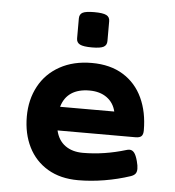

<svg xmlns="http://www.w3.org/2000/svg" viewBox="-50 -713 700 769"><g transform="rotate(5 300.0 -328.0)"><path d="M360.8 -634.8V-554.7Q360.8 -538.1 347.9 -531Q335 -523.9 300.8 -523.9Q266.6 -523.9 252.7 -531Q238.8 -538.1 238.8 -554.7V-634.8Q238.8 -651.9 251.5 -658.7Q264.2 -665.5 298.3 -665.5Q333 -665.5 346.9 -658.4Q360.8 -651.4 360.8 -634.8ZM537.1 -210.9Q537.1 -194.3 530 -187.5Q522.9 -180.7 506.3 -180.7H192.9Q202.1 -141.1 230.5 -120.6Q258.8 -100.1 301.8 -100.1Q387.2 -100.1 475.6 -127Q481.4 -128.9 487.3 -128.9Q498 -128.9 505.9 -119.1Q513.7 -109.4 520 -85.9Q524.9 -67.9 524.9 -55.2Q524.9 -42.5 519.3 -35.4Q513.7 -28.3 501 -23.9Q451.2 -7.3 397.2 1.7Q343.3 10.7 292 10.7Q220.7 10.7 169.7 -19.5Q118.7 -49.8 92 -103.3Q65.4 -156.7 65.4 -225.6Q65.4 -293.9 94.5 -347.7Q123.5 -401.4 178.2 -431.6Q232.9 -461.9 306.6 -461.9Q380.9 -461.9 432.6 -429.9Q484.4 -397.9 510.7 -341.3Q537.1 -284.7 537.1 -210.9ZM194.8 -275.9H412.6Q404.3 -311 376.5 -331.1Q348.6 -351.1 306.6 -351.1Q262.2 -351.1 233.9 -332.3Q205.6 -313.5 194.8 -275.9Z"/></g></svg>

Font: Courier Prime Sans
Style: Bold
Weight: 700
Designer: Alan Dague-Greene
Foundry: Quote-Unquote Apps
Version: Version 3.020